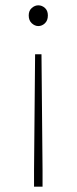

<svg xmlns="http://www.w3.org/2000/svg" viewBox="-20 -510 288 722"><path d="M108 192V130L112 -306H136L140 130V192ZM124 -412Q111 -412 99.5 -422.5Q88 -433 88 -452Q88 -470 99.5 -480Q111 -490 124 -490Q138 -490 149 -480Q160 -470 160 -452Q160 -433 149 -422.5Q138 -412 124 -412Z"/></svg>

Font: SourceSans3VF
Style: Regular
Weight: 200
Designer: Paul D. Hunt
Foundry: Adobe
Version: Version 3.052;hotconv 1.1.0;makeotfexe 2.6.0